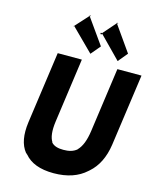

<svg xmlns="http://www.w3.org/2000/svg" viewBox="-160 -1239 1115 1368"><g transform="rotate(15 397.5 -554.5)"><path d="M538 -1130C536 -1125 527 -1124 528 -1130L538 -1131ZM235 -1022C235 -1023 235 -1032 236 -1032V-1022ZM337 -1130C335 -1125 326 -1124 327 -1130L337 -1131ZM446 -1032H436L435 -1022H445L446 -1029L604 -868L662 -938L529 -1127ZM240 -1030 403 -868 462 -938 328 -1127ZM618 -812 617 -811 551 -338C541 -267 522 -219 493 -189L492 -188L491 -186C465 -165 434 -157 394 -157C356 -157 326 -164 305 -186L304 -188L305 -189C286 -218 279 -266 289 -338L355 -811L354 -812H178L177 -811L103 -283C90 -188 103 -117 143 -67H144L153 -58H154C197 -6 268 22 369 22C470 22 549 -6 606 -58L614 -65C670 -114 707 -186 721 -283L795 -811L794 -812Z"/></g></svg>

Font: Hussar Woodtype
Style: SeBdObl
Weight: 900
Foundry: Cannot Into Space Fonts
Version: Version 1.07